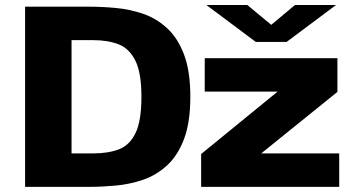

<svg xmlns="http://www.w3.org/2000/svg" viewBox="-20 -726 1340 746"><path d="M782 -706.5H941L1034 -629.5L1126 -706.5H1285.5L1093.5 -563H974ZM77.5 0V-700H327.5Q376.5 -700 430.5 -695Q484.5 -690 535.8 -672.5Q587 -655 628.5 -617.2Q670 -579.5 694.8 -514.8Q719.5 -450 719.5 -350Q719.5 -250 694.8 -185.2Q670 -120.5 628.5 -82.8Q587 -45 535.8 -27.5Q484.5 -10 430.5 -5Q376.5 0 327.5 0ZM258 -130H343Q401 -130 442.8 -146.2Q484.5 -162.5 507 -209.8Q529.5 -257 529.5 -350Q529.5 -443 506 -490.2Q482.5 -537.5 440.8 -553.8Q399 -570 343 -570H258ZM761.5 0V-127.5L1058.5 -370H775.5V-500H1291V-369L995 -130H1298V0Z"/></svg>

Font: Trispace Expanded
Style: Bold
Weight: 700
Width: 7
Designer: Tyler Finck
Foundry: Etcetera Type Company
Version: Version 1.210; ttfautohint (v1.8.3)